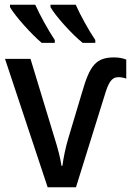

<svg xmlns="http://www.w3.org/2000/svg" viewBox="-20 -786 550 806"><path d="M298 -766H192V-756C212 -720 282 -642 327 -606H380V-618C352 -659 316 -725 298 -766ZM128 -766H22V-756C43 -719 112 -642 155 -606H210V-618C182 -660 149 -720 128 -766ZM459 -545C383 -545 357 -511 325 -400L269 -213C255 -168 246 -121 242 -90H238C234 -120 223 -163 208 -210L108 -539H1L180 0H299L419 -385C435 -439 448 -462 477 -462C487 -462 500 -460 510 -456V-536C495 -542 477 -545 459 -545Z"/></svg>

Font: Noto Sans SemiCondensed Medium
Style: Regular
Weight: 500
Width: 4
Designer: Monotype Design Team
Foundry: Monotype Imaging Inc.
Version: Version 2.013